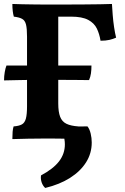

<svg xmlns="http://www.w3.org/2000/svg" viewBox="-22 -699 630 969"><path d="M40.4 3Q40.4 -18.4 41.7 -33.9Q43 -49.4 46.6 -61Q73.6 -63 88.3 -71.1Q103 -79.2 108.7 -100.7Q114.4 -122.2 114.4 -163V-514.2Q114.4 -554.4 109.3 -575Q104.2 -595.6 89.8 -603.7Q75.4 -611.8 47.8 -615Q44.2 -627.2 42.3 -643.3Q40.4 -659.4 40.4 -679Q61.2 -678 91.1 -677.5Q121 -677 154.4 -676.5Q187.8 -676 218.5 -676Q249.2 -676 272 -676V-177Q272 -134 281.6 -109.5Q291.2 -85 313.3 -74.3Q335.4 -63.6 373 -61Q377.8 -47.6 379.1 -30.6Q380.4 -13.6 380.4 3Q362.6 2 334.8 1.5Q307 1 275.9 0.5Q244.8 0 216 0Q169.6 0 119.2 1Q68.8 2 40.4 3ZM485.4 -493.4Q480 -527.4 466.8 -554.9Q453.6 -582.4 423 -598.7Q392.4 -615 337 -615H235.6L264.8 -676Q341.4 -676 394.6 -676.5Q447.8 -677 483.3 -677.5Q518.8 -678 543 -679Q544.4 -654.8 546.8 -623.6Q549.2 -592.4 553.8 -561.8Q558.4 -531.2 564 -509Q548.8 -502 530.2 -497.7Q511.6 -493.4 485.4 -493.4ZM206.2 249.6Q194.2 238.8 188.3 221.7Q182.4 204.6 185 186.2Q246.4 153.6 275.9 115.4Q305.4 77.2 305.4 29.4Q305.4 16.4 303 2.7Q300.6 -11 297.2 -25.8V-60.4L419.6 -61Q430.2 -47.6 435.6 -25Q441 -2.4 441 20.2Q441 74.6 412.6 119.9Q384.2 165.2 331.7 198.6Q279.2 232 206.2 249.6ZM-1.6 -293.2Q-1.6 -314.4 1.9 -334.8Q5.4 -355.2 10.6 -368.2H147.4H237.4H439.6Q439.6 -346.6 437 -328.6Q434.4 -310.6 427.4 -294.8Q388.4 -295.2 359.7 -295.5Q331 -295.8 302.3 -295.8Q273.6 -295.8 233 -295.8L144.6 -295.2Q111 -295.8 77.7 -294.9Q44.4 -294 -1.6 -293.2Z"/></svg>

Font: Vollkorn
Style: Regular
Weight: 400
Designer: Friedrich Althausen
Foundry: Friedrich Althausen
Version: Version 4.104